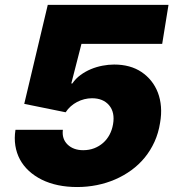

<svg xmlns="http://www.w3.org/2000/svg" viewBox="-20 -747 709 777"><path d="M42.6 -221.6H234.4Q229.8 -185 253.6 -161.9Q277.3 -139.2 316.8 -139.2Q340.9 -139.2 361.2 -147Q381.4 -154.8 397.2 -168.7Q413 -182.5 423.3 -201.9Q433.6 -221.2 437.5 -244.3Q445.7 -292.3 421.5 -321Q397.4 -349.4 352.3 -349.4Q336.6 -349.4 321.2 -345.5Q305.8 -341.6 291.9 -334.3Q278.1 -327.1 266.2 -316.6Q254.3 -306.1 245.7 -292.6L78.1 -326.7L173.3 -727.3H661.9L636.4 -569.6H309.7L268.5 -409.1H272.7Q286.2 -429 305.8 -443.4Q325.3 -457.7 348 -467.2Q370.7 -476.6 394.9 -481.2Q419 -485.8 441.8 -485.8Q507.5 -485.8 552.6 -455.6Q575.3 -440.3 592.2 -419.2Q609 -398.1 619 -372Q628.9 -345.9 631.4 -315.2Q633.9 -284.4 627.8 -250Q621.4 -208.8 605.3 -173.3Q589.1 -137.8 565.5 -109Q541.9 -80.3 511.4 -58.1Q480.8 -35.9 445.8 -20.8Q410.9 -5.7 372 2.1Q333.1 9.9 292.6 9.9Q209.5 9.9 149.1 -19.9Q119.3 -34.8 96.9 -55.4Q74.6 -76 60.7 -101.7Q46.9 -127.5 42.1 -157.7Q37.3 -187.9 42.6 -221.6Z"/></svg>

Font: Inter P Black
Style: Italic
Weight: 900
Italic angle: -9.40001°
Designer: Rasmus Andersson
Foundry: rsms
Version: Version 3.018;git-588b23468